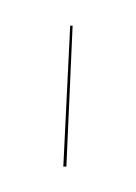

<svg xmlns="http://www.w3.org/2000/svg" viewBox="-20 -737 107 151"><path d="M35.2 -716.8H37.1L32.2 -606H29.8Z"/></svg>

Font: Fira Sans Compressed Two
Style: Regular
Weight: 100
Width: 1
Designer: Carrois Corporate & Edenspiekermann AG
Foundry: Carrois Corporate GbR & Edenspiekermann AG
Version: Version 4.203;PS 004.203;hotconv 1.0.88;makeotf.lib2.5.64775